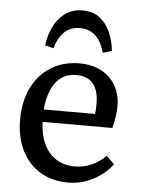

<svg xmlns="http://www.w3.org/2000/svg" viewBox="-54 -801 628 858"><g transform="rotate(5 259.5 -372.0)"><path d="M285.2 14.2Q211.9 14.2 158.4 -17.8Q105 -49.8 75.4 -108.9Q45.9 -168 45.9 -247.1Q45.9 -330.1 76.4 -391.6Q106.9 -453.1 161.9 -487.1Q216.8 -521 290 -521Q345.2 -521 386.7 -499Q428.2 -477.1 451.2 -437Q474.1 -397 474.1 -344.2Q474.1 -323.2 470.5 -298.1Q466.8 -272.9 460 -246.1H147Q148.9 -188 168.9 -146Q189 -104 224.4 -82Q259.8 -60.1 308.1 -60.1Q346.2 -60.1 382.1 -75.9Q418 -91.8 445.8 -120.1L481 -85Q446.8 -39.1 394 -12.5Q341.3 14.2 285.2 14.2ZM147 -301.8H377Q378.9 -311.5 379.4 -323.2Q379.9 -335 379.9 -348.1Q379.9 -407.2 354.5 -437.5Q329.1 -467.8 278.8 -467.8Q240.7 -467.8 213.4 -449Q186 -430.2 168.9 -393.1Q151.9 -356 147 -301.8ZM281.7 -757.8Q329.6 -757.8 360.1 -733.4Q390.6 -709 407.2 -670.4Q423.8 -631.8 427.7 -588.9L387.7 -577.1Q378.9 -610.4 363.8 -632.6Q348.6 -654.8 327.6 -666.5Q306.6 -678.2 276.9 -678.2Q231.9 -678.2 204.8 -649.7Q177.7 -621.1 167 -578.1L128.9 -587.9Q132.8 -627.9 150.4 -667Q168 -706.1 200.9 -731.9Q233.9 -757.8 281.7 -757.8Z"/></g></svg>

Font: Literata
Style: Regular
Weight: 400
Designer: Latin by Veronika Burian and Jose Scaglione. Greek by Irene Vlachou. Cyrillic by Vera Evstafieva.
Foundry: TypeTogether
Version: Version 3.002